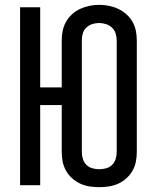

<svg xmlns="http://www.w3.org/2000/svg" viewBox="-20 -765 640 793"><path d="M390 8Q370 8 350 5Q330 2 311.5 -6.5Q293 -15 278 -28.5Q263 -42 253 -59.5Q243 -77 239 -96.5Q235 -116 235 -137V-331H146V0H63V-735H146V-404H235V-599Q235 -619 239 -638.5Q243 -658 253 -675.5Q263 -693 278 -706.5Q293 -720 311.5 -728.5Q330 -737 350 -741Q370 -745 390 -745Q410 -745 430 -741Q450 -737 468 -728.5Q486 -720 501.5 -706.5Q517 -693 527 -675.5Q537 -658 541 -638.5Q545 -619 545 -599V-137Q545 -116 541 -96.5Q537 -77 527 -59.5Q517 -42 502 -28.5Q487 -15 468.5 -6.5Q450 2 430 5Q410 8 390 8ZM390 -66Q404 -66 418.5 -70Q433 -74 443 -84Q453 -94 457.5 -108Q462 -122 462 -137V-599Q462 -613 457.5 -627Q453 -641 442.5 -651Q432 -661 417.5 -665.5Q403 -670 389 -670Q375 -670 361 -665.5Q347 -661 336.5 -651Q326 -641 322 -627Q318 -613 318 -599V-137Q318 -122 322.5 -108Q327 -94 337 -84Q347 -74 361.5 -70Q376 -66 390 -66Z"/></svg>

Font: Iosevka Custom Extended
Style: Regular
Weight: 400
Width: 7
Monospace: yes
Designer: Belleve Invis
Foundry: Belleve Invis
Version: Version 11.2.4; ttfautohint (v1.8.4)